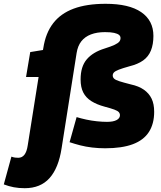

<svg xmlns="http://www.w3.org/2000/svg" viewBox="-114 -770 847 1010"><path d="M32 -6 89 -365H23L45 -496L112 -507L114 -518Q126 -596 165.5 -647.5Q205 -699 273.5 -724.5Q342 -750 442 -750Q565 -750 629 -706Q693 -662 693 -581Q693 -537 680 -504.5Q667 -472 639 -452Q611 -432 566 -421Q530 -411 511 -403.5Q492 -396 485.5 -389Q479 -382 479 -373Q479 -363 486.5 -356Q494 -349 514.5 -342.5Q535 -336 574 -326Q616 -317 643 -298Q670 -279 683.5 -251Q697 -223 697 -182Q697 -119 669.5 -76Q642 -33 585 -11.5Q528 10 439 10Q404 10 370.5 6Q337 2 308 -5.5Q279 -13 252 -22L289 -154Q312 -147 339.5 -141Q367 -135 396 -132Q425 -129 449 -129Q482 -129 499.5 -138.5Q517 -148 517 -164Q517 -173 511 -180Q505 -187 487.5 -193.5Q470 -200 436 -209Q395 -220 366.5 -238Q338 -256 324 -283.5Q310 -311 310 -352Q310 -420 342.5 -458Q375 -496 437 -515Q472 -526 489.5 -534.5Q507 -543 513.5 -551Q520 -559 520 -570Q520 -580 512 -586.5Q504 -593 486.5 -597Q469 -601 438 -601Q396 -601 364.5 -589Q333 -577 314 -553Q295 -529 289 -491L210 10Q194 114 146.5 167Q99 220 16 220Q-15 220 -41.5 215Q-68 210 -94 200L-54 54Q-43 58 -34.5 59Q-26 60 -18 60Q2 60 14.5 44Q27 28 32 -6Z"/></svg>

Font: Georama ExtraCondensed Thin ExtraBold
Style: Italic
Weight: 800
Italic angle: -9°
Version: Version 1.001